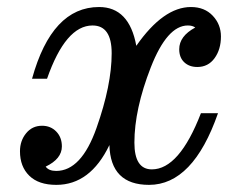

<svg xmlns="http://www.w3.org/2000/svg" viewBox="-20 -516 683 544"><path d="M402.3 7.8Q293 7.8 290 -105Q235.8 7.8 139.6 7.8Q89.4 7.8 63 -18.1Q36.6 -43.9 36.6 -87.4Q36.6 -117.2 54 -138.4Q71.3 -159.7 99.1 -159.7Q123.5 -159.7 139.4 -143.3Q155.3 -127 155.3 -101.1Q155.3 -65.9 109.4 -43.9Q118.2 -31.7 139.2 -31.7Q210.4 -31.7 253.4 -153.3Q296.4 -274.9 296.4 -365.2Q296.4 -443.8 242.2 -443.8Q166 -443.8 113.3 -293H70.8Q127 -496.1 260.7 -496.1Q346.2 -496.1 366.2 -386.2Q442.9 -496.1 521 -496.1Q559.6 -496.1 582.8 -471.4Q606 -446.8 606 -412.6Q606 -376 587.9 -351.1Q569.8 -326.2 539.1 -326.2Q516.1 -326.2 502 -339.6Q487.8 -353 487.8 -376.5Q487.8 -413.6 533.2 -438Q525.4 -443.8 512.2 -443.8Q453.6 -443.8 407.2 -325Q360.8 -206.1 360.8 -111.8Q360.8 -36.1 410.2 -36.1Q487.8 -36.1 549.3 -195.3H597.7Q526.9 7.8 402.3 7.8Z"/></svg>

Font: Munson
Style: Italic
Weight: 400
Italic angle: -12°
Designer: Paul James MIller
Foundry: High-Logic / Made with FontCreator
Version: Version 2.10;May 5, 2019;FontCreator 11.5.0.2430 64-bit